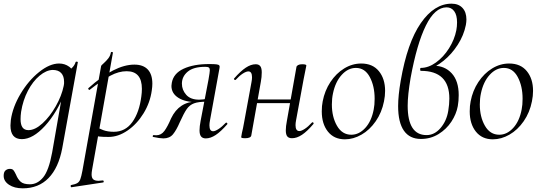

<svg xmlns="http://www.w3.org/2000/svg" viewBox="-38 -745 2949 1046"><path d="M-18 213Q-18 192 -8 183.5Q2 175 16 175Q29 175 35 182Q41 189 49 206Q59 231 74.5 245Q90 259 125 259Q166 259 197 221.5Q228 184 246 86L301 -229L318 -246Q273 -131 207 -59Q141 13 81 13Q19 13 19 -61Q19 -69 21 -91Q31 -162 74 -234Q117 -306 175 -352.5Q233 -399 284 -399Q315 -399 339 -381.5Q363 -364 366 -330L323 -357Q337 -359 353 -374Q369 -389 374 -407Q375 -410 381 -409Q387 -408 386 -406L301 63Q281 169 226.5 225Q172 281 86 281Q40 281 11 261.5Q-18 242 -18 213ZM309 -277Q312 -290 311 -300Q311 -330 295.5 -347Q280 -364 249 -364Q214 -363 177.5 -332.5Q141 -302 114 -250.5Q87 -199 77 -136Q74 -114 74 -96Q74 -66 84.5 -51Q95 -36 117 -36Q153 -36 193.5 -73Q234 -110 266 -166.5Q298 -223 309 -277Z M350 263Q372 259 383 252.5Q394 246 399.5 231.5Q405 217 411 185L513 -386Q513 -388 527 -400.5Q541 -413 552 -427Q563 -441 566 -459Q567 -463 572.5 -462Q578 -461 577 -457L464 178Q461 195 461 205Q461 224 470 232Q479 240 499 240Q504 240 522 238H523Q526 238 527 243Q528 248 524 249L352 275Q348 276 347 270Q346 264 350 263ZM466 -8 476 -60Q500 -45 524.5 -36Q549 -27 582 -27Q645 -27 683 -80Q721 -133 732 -220Q735 -241 735 -261Q735 -357 652 -357Q609 -357 564 -333Q519 -309 451 -256L449 -255Q446 -255 443.5 -259.5Q441 -264 444 -265Q586 -393 694 -393Q742 -393 767 -366.5Q792 -340 792 -289Q792 -273 789 -253Q780 -186 744 -127.5Q708 -69 657 -34Q606 1 554 1Q521 1 504.5 -1Q488 -3 466 -8Z M796 1Q794 1 794 -2Q794 -9 799 -9L813 -8Q840 -8 857.5 -31.5Q875 -55 894 -100Q938 -192 1035 -192L1040 -188Q972 -188 934 -212Q896 -236 896 -277Q896 -282 898 -294Q907 -345 962 -370.5Q1017 -396 1101 -396Q1129 -396 1141 -394.5Q1153 -393 1156.5 -388.5Q1160 -384 1158 -375L1106 -89Q1103 -74 1103 -62Q1103 -30 1123 -30Q1134 -30 1152.5 -42Q1171 -54 1192 -76Q1193 -77 1195 -77Q1198 -77 1200 -73.5Q1202 -70 1200 -68Q1165 -28 1137 -9.5Q1109 9 1083 9Q1066 9 1057.5 -1.5Q1049 -12 1049 -35Q1049 -56 1055 -87L1098 -312Q1105 -352 1105 -361Q1105 -374 1099.5 -377.5Q1094 -381 1080 -381Q1016 -381 984.5 -354.5Q953 -328 953 -289Q953 -255 976.5 -228.5Q1000 -202 1047 -202Q1070 -202 1094 -208L1088 -191Q1043 -191 1019 -182Q995 -173 979.5 -151Q964 -129 941 -78Q923 -36 904.5 -13.5Q886 9 852 9Q833 9 796 1Z M1276 2 1280 -21Q1286 -45 1291 -74L1332 -297Q1335 -312 1335 -324Q1335 -356 1315 -356Q1303 -356 1284.5 -344Q1266 -332 1246 -310Q1245 -309 1243 -309Q1240 -309 1237.5 -312.5Q1235 -316 1238 -318Q1272 -357 1300.5 -376Q1329 -395 1355 -395Q1372 -395 1380 -384.5Q1388 -374 1388 -351Q1388 -325 1383 -299L1331 -7Q1330 0 1321.5 4Q1313 8 1299 8Q1285 8 1280.5 6.5Q1276 5 1276 2ZM1340 -203H1572L1569 -183H1336ZM1519 -35Q1519 -56 1525 -87L1577 -380Q1578 -386 1586 -390.5Q1594 -395 1608 -395Q1631 -395 1631 -388Q1630 -382 1625 -358Q1620 -334 1616 -313L1575 -90Q1572 -75 1572 -63Q1572 -31 1593 -31Q1604 -31 1622.5 -43Q1641 -55 1661 -77Q1663 -79 1665 -79Q1668 -79 1670 -75.5Q1672 -72 1669 -69Q1635 -29 1607 -10.5Q1579 8 1553 8Q1535 8 1527 -2Q1519 -12 1519 -35Z M1715 -138Q1715 -169 1720 -193Q1731 -251 1762 -298Q1793 -345 1837 -372Q1881 -399 1930 -399Q1992 -399 2026 -357.5Q2060 -316 2060 -250Q2060 -222 2054 -193Q2042 -132 2009 -84.5Q1976 -37 1931.5 -11.5Q1887 14 1841 14Q1782 14 1748.5 -28Q1715 -70 1715 -138ZM1998 -149Q2003 -173 2003 -207Q2003 -276 1976.5 -325.5Q1950 -375 1901 -375Q1858 -375 1823.5 -337Q1789 -299 1776 -236Q1770 -208 1770 -176Q1770 -108 1798 -59.5Q1826 -11 1876 -11Q1918 -11 1952 -48Q1986 -85 1998 -149Z M2461 -227Q2461 -195 2456 -167Q2448 -123 2421 -82Q2394 -41 2351 -14.5Q2308 12 2255 12Q2194 12 2162.5 -33Q2131 -78 2131 -167Q2131 -224 2145 -305Q2181 -513 2254.5 -619Q2328 -725 2422 -725Q2460 -725 2481.5 -702Q2503 -679 2503 -639Q2503 -626 2500 -609Q2489 -553 2456 -501.5Q2423 -450 2378.5 -414Q2334 -378 2289 -365L2324 -387Q2385 -387 2423 -345.5Q2461 -304 2461 -227ZM2404 -141Q2410 -177 2410 -208Q2410 -359 2255 -359Q2251 -359 2251 -366Q2251 -375 2254 -375Q2296 -375 2337 -404.5Q2378 -434 2408 -481.5Q2438 -529 2448 -580Q2452 -601 2452 -623Q2452 -663 2436.5 -684Q2421 -705 2395 -705Q2331 -705 2282 -605.5Q2233 -506 2199 -321Q2183 -227 2183 -169Q2183 -9 2286 -9Q2329 -9 2362 -47.5Q2395 -86 2404 -141Z M2521 -138Q2521 -169 2526 -193Q2537 -251 2568 -298Q2599 -345 2643 -372Q2687 -399 2736 -399Q2798 -399 2832 -357.5Q2866 -316 2866 -250Q2866 -222 2860 -193Q2848 -132 2815 -84.5Q2782 -37 2737.5 -11.5Q2693 14 2647 14Q2588 14 2554.5 -28Q2521 -70 2521 -138ZM2804 -149Q2809 -173 2809 -207Q2809 -276 2782.5 -325.5Q2756 -375 2707 -375Q2664 -375 2629.5 -337Q2595 -299 2582 -236Q2576 -208 2576 -176Q2576 -108 2604 -59.5Q2632 -11 2682 -11Q2724 -11 2758 -48Q2792 -85 2804 -149Z"/></svg>

Font: Cormorant Infant
Style: Italic
Weight: 400
Italic angle: -10°
Designer: Christian Thalmann (Catharsis Fonts)
Foundry: Catharsis Fonts
Version: Version 4.000